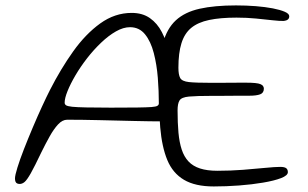

<svg xmlns="http://www.w3.org/2000/svg" viewBox="-20 -654 1110 692"><path d="M51 9Q45.5 9 41.5 7Q37.5 5 35.8 0.5Q34 -4 34 -11Q34 -22 42.8 -50.2Q51.5 -78.5 66.2 -116.2Q81 -154 98 -194.2Q115 -234.5 131.5 -270.2Q148 -306 160 -329.5Q199 -406 243.8 -468.8Q288.5 -531.5 341.2 -569.5Q394 -607.5 454.5 -607.5Q493.5 -607.5 520.2 -588.8Q547 -570 563.5 -538Q580 -506 589 -466Q598 -426 601.2 -382.5Q604.5 -339 604.5 -298.5Q604.5 -274 601.8 -255.5Q599 -237 591.8 -226.8Q584.5 -216.5 569.5 -216.5Q524 -216.5 462.5 -218Q401 -219.5 337.8 -221Q274.5 -222.5 222 -222.5Q205 -222.5 189.2 -205.5Q173.5 -188.5 158.8 -162Q144 -135.5 129.5 -106Q104.5 -53.5 90.8 -29.2Q77 -5 68.5 2Q60 9 51 9ZM379.5 -266Q439.5 -266 474.2 -266.5Q509 -267 525.8 -268.2Q542.5 -269.5 547.5 -272.8Q552.5 -276 552.5 -281.5Q552.5 -325.5 548.8 -373.5Q545 -421.5 534.2 -463Q523.5 -504.5 502.8 -530.2Q482 -556 448.5 -556Q424.5 -556 397.8 -540.8Q371 -525.5 344.5 -500.2Q318 -475 294.2 -444.5Q270.5 -414 252.2 -383Q234 -352 223.5 -326Q213 -300 213 -284Q213 -278 218.2 -274.5Q223.5 -271 240.2 -269.2Q257 -267.5 290.5 -266.8Q324 -266 379.5 -266ZM750.5 18Q683.5 18 643 -6Q602.5 -30 583 -77.2Q563.5 -124.5 557.5 -194.5Q556 -213 555 -232.5Q554 -252 553.5 -273Q553 -294 553 -316.8Q553 -339.5 553 -363.5Q553 -445.5 567.2 -498.2Q581.5 -551 613.8 -580.8Q646 -610.5 699.5 -622.5Q753 -634.5 830.5 -634.5Q867.5 -634.5 902 -631.8Q936.5 -629 963.5 -623.8Q990.5 -618.5 1006.5 -611.5Q1022.5 -604.5 1022.5 -595.5Q1022.5 -587.5 1017.2 -583.5Q1012 -579.5 1003 -578.5Q988 -578 962 -581Q936 -584 902.8 -587.2Q869.5 -590.5 832.5 -590.5Q774 -590.5 733.8 -582Q693.5 -573.5 669.2 -553.5Q645 -533.5 634 -498.2Q623 -463 623 -410Q623 -384.5 629.5 -372.8Q636 -361 661 -358.2Q686 -355.5 742 -355.5Q751.5 -355.5 769.2 -355.5Q787 -355.5 806.8 -355.8Q826.5 -356 843.2 -356Q860 -356 868 -356Q906 -356 918.5 -350.8Q931 -345.5 931 -334.5Q931 -319 917.5 -314Q904 -309 878.5 -309Q866.5 -309 849.5 -309Q832.5 -309 813.8 -308.8Q795 -308.5 777 -308.5Q759 -308.5 745.5 -308.5Q688 -308.5 661.2 -306Q634.5 -303.5 627.2 -292.2Q620 -281 620 -256Q620 -211 623.2 -175.8Q626.5 -140.5 635 -114.8Q643.5 -89 659.5 -72Q675.5 -55 701 -46.8Q726.5 -38.5 763.5 -38.5Q811 -38.5 856 -42Q901 -45.5 936.2 -49Q971.5 -52.5 990 -52.5Q1005 -52.5 1011.2 -48Q1017.5 -43.5 1017.5 -33.5Q1017.5 -21.5 992.8 -12Q968 -2.5 928.2 4.2Q888.5 11 841.8 14.5Q795 18 750.5 18Z"/></svg>

Font: Gluten ExtraLight
Style: Regular
Weight: 250
Designer: Tyler Finck
Foundry: Etcetera Type Company
Version: Version 1.300